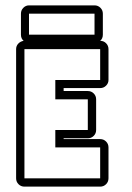

<svg xmlns="http://www.w3.org/2000/svg" viewBox="-20 -695 492 715"><path d="M58 -644Q58 -657 67 -666Q76 -675 88 -675H332Q345 -675 354 -666Q363 -657 363 -644V-566Q363 -551 353 -543Q366 -543 375 -534Q384 -525 384 -512V-397Q384 -385 375 -376Q366 -367 353 -367H217V-356H307Q320 -356 329 -347Q338 -338 338 -325V-211Q338 -198 329 -189Q320 -180 307 -180H217V-177H353Q366 -177 375 -168Q384 -159 384 -146V-31Q384 -18 375 -9Q366 0 353 0H71Q58 0 49 -9Q40 -18 40 -31V-512Q40 -524 48 -532.5Q56 -541 68 -543Q58 -551 58 -566ZM71 -31H353V-146H186V-211H307V-325H186V-397H353V-512H71ZM88 -566H332V-644H88Z"/></svg>

Font: Lichte PostBus
Style: Regular
Weight: 400
Designer: Peter Wiegel
Version: Version 1.001